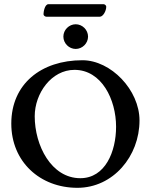

<svg xmlns="http://www.w3.org/2000/svg" viewBox="-20 -886 710 918"><path d="M212 -866C193 -866 188 -827 188 -818C188 -812 195 -806 202 -806H457C473 -806 488 -834 488 -854C488 -860 481 -866 475 -866ZM342 -770C310 -770 283 -743 283 -711C283 -679 310 -652 342 -652C374 -652 401 -679 401 -711C401 -743 374 -770 342 -770ZM146 -330C146 -440 226 -552 336 -552C466 -552 535 -410 535 -280C535 -161 483 -34 364 -34C225 -34 146 -191 146 -330ZM374 -598C176 -598 34 -484 34 -295C34 -113 171 12 350 12C521 12 647 -139 647 -310C647 -456 510 -598 374 -598Z"/></svg>

Font: EB Garamond SC 08
Style: Regular
Weight: 400
Version: Version 0.016